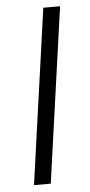

<svg xmlns="http://www.w3.org/2000/svg" viewBox="-51 -721 354 753"><g transform="rotate(-5 125.5 -345.0)"><path d="M118 0H52L149 -690H215Z"/></g></svg>

Font: Exo 2.0 Light
Style: Italic
Weight: 300
Italic angle: -8°
Designer: Natanael Gama
Version: Version 1.001;PS 001.001;hotconv 1.0.70;makeotf.lib2.5.58329